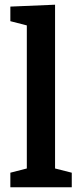

<svg xmlns="http://www.w3.org/2000/svg" viewBox="-20 -796 348 816"><path d="M214 -776V-80L285 -62V0H24V-62L94 -80V-688L24 -706V-768Z"/></svg>

Font: Bitter Pro SemiBold
Style: Regular
Weight: 600
Designer: Sol Matas, and Bitter project Authors
Foundry: Sol Matas
Version: Version 1.010